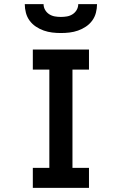

<svg xmlns="http://www.w3.org/2000/svg" viewBox="-20 -910 590 930"><path d="M139 0V-97H219V-573H139V-670H411V-573H331V-97H411V0ZM275 -750Q254 -750 233 -752.5Q212 -755 192 -762Q172 -769 154 -781Q136 -793 123.5 -810Q111 -827 105.5 -848Q100 -869 100 -890H191Q191 -875 198.5 -862Q206 -849 218.5 -841Q231 -833 245.5 -830.5Q260 -828 275 -828Q290 -828 304.5 -830.5Q319 -833 331.5 -841Q344 -849 351.5 -862Q359 -875 359 -890H450Q450 -869 444.5 -848Q439 -827 426.5 -810Q414 -793 396 -781Q378 -769 358 -762Q338 -755 317 -752.5Q296 -750 275 -750Z"/></svg>

Font: Lode
Style: Bold
Weight: 700
Monospace: yes
Designer: Belleve Invis
Foundry: Belleve Invis
Version: Version 29.2.0; ttfautohint (v1.8.3)